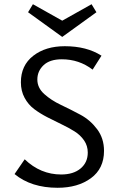

<svg xmlns="http://www.w3.org/2000/svg" viewBox="-20 -883 562 910"><path d="M437 -825 275 -708 113 -825 136 -863 275 -785 414 -863ZM157 -506Q157 -467 189.5 -437.5Q222 -408 268.5 -386Q315 -364 361.5 -339Q408 -314 440.5 -270.5Q473 -227 473 -168Q473 -84 411 -38.5Q349 7 253 7Q128 7 49 -58L97 -128Q172 -56 270 -56Q328 -56 362 -84.5Q396 -113 396 -160Q396 -192 378.5 -217.5Q361 -243 333 -260.5Q305 -278 271.5 -294Q238 -310 204 -327.5Q170 -345 142 -366Q114 -387 96.5 -419.5Q79 -452 79 -493Q79 -573 137.5 -618.5Q196 -664 287 -664Q391 -664 461 -619L419 -553Q355 -602 273 -602Q216 -602 186.5 -574Q157 -546 157 -506Z"/></svg>

Font: EauTestText Medium
Style: Regular
Weight: 500
Designer: Christian Thalmann (Catharsis Fonts)
Version: Version 0.001;PS 000.001;hotconv 1.0.88;makeotf.lib2.5.64775